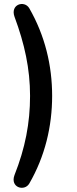

<svg xmlns="http://www.w3.org/2000/svg" viewBox="-20 -732 376 939"><path d="M123 166C200 33 235 -114 235 -263C235 -412 200 -558 123 -692C99 -732 29 -711 51 -650C100 -518 127 -396 127 -263C127 -130 103 -7 51 124C28 185 99 206 123 166Z"/></svg>

Font: Nunito SemiBold
Style: Regular
Weight: 600
Designer: Vernon Adams
Foundry: Vernon Adams
Version: Version 3.602